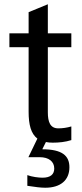

<svg xmlns="http://www.w3.org/2000/svg" viewBox="-20 -656 384 899"><path d="M305 127C305 73 271 43 178 43L195 9C205 11 215 12 227 12C256 12 286 9 314 0V-64C294 -58 273 -55 253 -55C215 -55 204 -85 204 -130V-435H314V-500H204V-636L114 -599V-500H24V-435H114V-133C114 -72 125 -30 155 -7L113 80H166C208 80 234 100 234 133C234 160 217 176 179 176C160 176 130 172 108 164V214C147 220 171 223 192 223C263 223 305 188 305 127Z"/></svg>

Font: Perun
Style: Regular
Weight: 400
Foundry: Copyright (c) Stefan Peev, Context Ltd, 2016
Version: Version 1.089